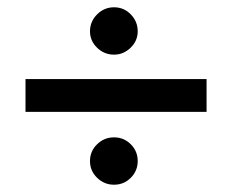

<svg xmlns="http://www.w3.org/2000/svg" viewBox="-20 -522 637 527"><path d="M50 -215V-305H547V-215ZM246.5 -34Q227 -53 227 -80Q227 -107 246.5 -126Q266 -145 293 -145Q320 -145 339 -126Q358 -107 358 -80Q358 -53 339 -34Q320 -15 293 -15Q266 -15 246.5 -34ZM227 -436Q227 -463 246.5 -482.5Q266 -502 293 -502Q320 -502 339 -482.5Q358 -463 358 -436Q358 -410 338.5 -391Q319 -372 293 -372Q266 -372 246.5 -391Q227 -410 227 -436Z"/></svg>

Font: Easer Grotesk
Style: Regular
Weight: 400
Designer: Boardeaser, Bonnie Shaver-Troup, Thomas Jockin
Foundry: Lexend
Version: Version 1.008;Glyphs 3.1.2 (3151)